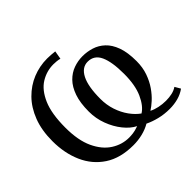

<svg xmlns="http://www.w3.org/2000/svg" viewBox="-173 -969 1196 1196"><g transform="rotate(-45 425.0 -371.0)"><path d="M810.5 -66 832 -29Q803 -8 767.5 1.5Q732 11 693.5 11Q645 11 602 0.2Q559 -10.5 525.5 -27Q493 -8 453.8 1.5Q414.5 11 373.5 11Q259.5 11 184.2 -38.5Q109 -88 71.5 -172.8Q34 -257.5 34 -364Q34 -459.5 62 -532Q90 -604.5 138 -653.2Q186 -702 247 -726.8Q308 -751.5 374.5 -751.5Q387.5 -751.5 407.8 -750.2Q428 -749 442 -747L432.5 -692Q419.5 -695.5 404.2 -697Q389 -698.5 376.5 -698.5Q317 -698.5 265.5 -666.8Q214 -635 182.2 -562Q150.5 -489 150.5 -366Q150.5 -254.5 184 -182.8Q217.5 -111 271.8 -76.2Q326 -41.5 388 -41.5Q403 -41.5 422.8 -43.8Q442.5 -46 473.5 -57Q434.5 -76.5 400.5 -118.8Q366.5 -161 345.5 -217Q324.5 -273 324.5 -334Q324.5 -411 342.8 -463.2Q361 -515.5 392 -547Q423 -578.5 461.5 -592.2Q500 -606 540.5 -606Q581 -606 619.5 -594Q658 -582 689.2 -553Q720.5 -524 739 -473.5Q757.5 -423 757.5 -346Q757.5 -291 741.5 -245.5Q725.5 -200 700.8 -164.5Q676 -129 648.8 -104.2Q621.5 -79.5 599.5 -66Q622.5 -54 652.2 -47.8Q682 -41.5 712.5 -41.5Q741 -41.5 766.5 -47.2Q792 -53 810.5 -66ZM548.5 -93.5Q589 -118.5 617.8 -182Q646.5 -245.5 646.5 -345Q646.5 -450 621.5 -504.5Q596.5 -559 539.5 -559Q488.5 -559 460 -503.5Q431.5 -448 431.5 -338.5Q431.5 -285.5 447.2 -238Q463 -190.5 489.8 -153.2Q516.5 -116 548.5 -93.5Z"/></g></svg>

Font: Merriweather
Style: Regular
Weight: 400
Designer: Eben Sorkin
Foundry: Eben Sorkin
Version: Version 2.100; ttfautohint (v1.7.19-72a1) -l 8 -r 50 -G 200 